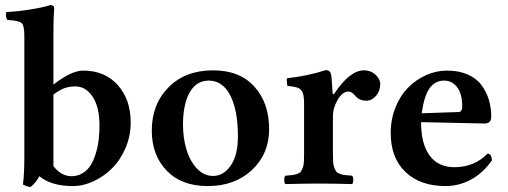

<svg xmlns="http://www.w3.org/2000/svg" viewBox="-20 -718 1986 751"><path d="M189 -348.1V-67.9Q220.2 -28.8 259.8 -28.8Q284.2 -28.8 303.5 -40.8Q322.8 -52.7 334.7 -72Q346.7 -91.3 354.7 -117.9Q362.8 -144.5 366 -171.6Q369.1 -198.7 369.1 -228Q369.1 -298.8 342.5 -339.4Q315.9 -379.9 274.9 -379.9Q252 -379.9 233.2 -373.5Q214.4 -367.2 189 -348.1ZM69.8 3.9Q75.2 -37.1 75.2 -107.9V-578.1Q75.2 -618.7 64.5 -627.9Q53.7 -637.2 8.8 -640.1Q0 -651.9 4.9 -670.9Q48.8 -672.9 100.1 -681.2Q151.4 -689.5 176.8 -698.2Q191.9 -698.2 191.9 -686Q191.9 -685.1 191.7 -680.2Q191.4 -675.3 190.9 -666.5Q190.4 -657.7 189.9 -646.2Q189.5 -634.8 189.2 -617.9Q189 -601.1 189 -583V-387.2Q259.3 -441.9 305.2 -441.9Q389.6 -441.9 440.4 -385.5Q491.2 -329.1 491.2 -238.8Q491.2 -186 470.9 -138.9Q450.7 -91.8 418.5 -59.8Q386.2 -27.8 345.9 -9Q305.7 9.8 265.1 9.8Q180.7 9.8 133.8 -28.8Q122.1 -5.4 100.1 13.2Q88.4 13.2 69.8 3.9Z M573.7 -207Q573.7 -310.5 639.4 -376.7Q705.1 -442.9 813.5 -442.9Q918 -442.9 975.3 -378.9Q1032.7 -314.9 1032.7 -212.9Q1032.7 -116.2 965.6 -53.2Q898.4 9.8 792.5 9.8Q689.9 9.8 631.8 -50.8Q573.7 -111.3 573.7 -207ZM796.9 -402.8Q748 -402.8 721.9 -356.4Q695.8 -310.1 695.8 -230Q695.8 -178.7 709 -134Q722.2 -89.4 749.5 -59.6Q776.9 -29.8 813.5 -29.8Q854 -29.8 882.3 -70.1Q910.6 -110.4 910.6 -184.1Q910.6 -287.1 880.6 -345Q850.6 -402.8 796.9 -402.8Z M1282.2 -265.1V-120.1Q1282.2 -98.6 1283 -85.2Q1283.7 -71.8 1287.8 -61.5Q1292 -51.3 1295.7 -46.4Q1299.3 -41.5 1309.8 -37.8Q1320.3 -34.2 1329.3 -33.2Q1338.4 -32.2 1357.4 -30.8Q1361.8 -26.4 1361.8 -14.4Q1361.8 -2.4 1357.4 2Q1277.3 0 1226.1 0Q1176.3 0 1096.2 2Q1091.8 -2.4 1091.8 -14.4Q1091.8 -26.4 1096.2 -30.8Q1114.7 -32.2 1123.5 -33.2Q1132.3 -34.2 1142.6 -37.8Q1152.8 -41.5 1156.5 -46.4Q1160.2 -51.3 1164.1 -61.5Q1168 -71.8 1168.7 -85.2Q1169.4 -98.6 1169.4 -120.1V-311Q1169.4 -341.3 1164.3 -354.7Q1159.2 -368.2 1146.5 -373.8Q1133.8 -379.4 1104.5 -381.8Q1103 -386.7 1102.1 -397Q1101.1 -407.2 1102.5 -412.1Q1180.2 -419.9 1254.4 -443.8Q1270.5 -443.8 1274.4 -429.2Q1277.3 -420.9 1281.2 -352.1Q1281.2 -350.1 1283.2 -349.4Q1285.2 -348.6 1287.1 -351.1Q1348.1 -442.9 1403.3 -442.9Q1430.2 -442.9 1448.7 -425.8Q1467.3 -408.7 1467.3 -389.2Q1467.3 -362.3 1450.9 -343.3Q1434.6 -324.2 1413.1 -324.2Q1384.8 -324.2 1370.1 -342.8Q1356.4 -359.9 1343.3 -359.9Q1319.3 -359.9 1300.8 -327.6Q1282.2 -295.4 1282.2 -265.1Z M1629.4 -274.9 1772.9 -279.8Q1780.8 -279.8 1784.4 -285.6Q1788.1 -291.5 1788.1 -298.8Q1788.1 -351.6 1767.8 -377.2Q1747.6 -402.8 1717.3 -402.8Q1682.1 -402.8 1660.6 -373.3Q1639.2 -343.8 1629.4 -274.9ZM1887.2 -117.2Q1902.3 -117.2 1904.3 -90.8Q1869.1 -41 1822.3 -15.6Q1775.4 9.8 1722.2 9.8Q1624.5 9.8 1566.4 -44.9Q1508.3 -99.6 1508.3 -198.2Q1508.3 -252 1527.1 -298.3Q1545.9 -344.7 1576.7 -375.7Q1607.4 -406.7 1647 -424.3Q1686.5 -441.9 1728 -441.9Q1774.4 -441.9 1809.1 -426.8Q1843.8 -411.6 1863.3 -385.3Q1882.8 -358.9 1892.1 -327.9Q1901.4 -296.9 1901.4 -261.2Q1901.4 -234.9 1875 -234.9L1627 -240.2Q1627 -154.8 1660.6 -109.4Q1694.3 -64 1757.3 -64Q1835.4 -64 1887.2 -117.2Z"/></svg>

Font: Common Serif SemiBold
Style: Regular
Weight: 600
Designer: Philipp H. Poll, Khaled Hosny
Foundry: Stefan Peev, Context Ltd.
Version: Version 1.026